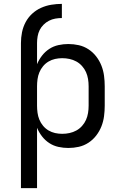

<svg xmlns="http://www.w3.org/2000/svg" viewBox="-20 -755 640 990"><path d="M88 215V-533Q88 -561 93.5 -588.5Q99 -616 112 -640.5Q125 -665 145.5 -684Q166 -703 191.5 -714.5Q217 -726 244.5 -730.5Q272 -735 299 -735V-662Q282 -662 265 -659Q248 -656 232.5 -648Q217 -640 204.5 -627.5Q192 -615 184.5 -600Q177 -585 174 -567.5Q171 -550 171 -533V-424Q181 -448 197 -468.5Q213 -489 234.5 -503Q256 -517 281.5 -522.5Q307 -528 332 -528Q360 -528 386.5 -522Q413 -516 436 -501Q459 -486 476 -464Q493 -442 503 -416.5Q513 -391 516.5 -364Q520 -337 520 -310V-210Q520 -183 516.5 -156Q513 -129 503 -103.5Q493 -78 476 -56Q459 -34 436 -19Q413 -4 386.5 2Q360 8 332 8Q307 8 281.5 2.5Q256 -3 234.5 -17Q213 -31 197 -51.5Q181 -72 171 -96V215ZM301 -65Q320 -65 338.5 -69Q357 -73 373.5 -82Q390 -91 403 -105.5Q416 -120 423.5 -137Q431 -154 434 -172.5Q437 -191 437 -210V-310Q437 -329 434 -347.5Q431 -366 423.5 -383Q416 -400 403 -414.5Q390 -429 373.5 -438Q357 -447 338.5 -451Q320 -455 301 -455Q282 -455 264 -451Q246 -447 230 -437.5Q214 -428 202 -413.5Q190 -399 183 -382Q176 -365 173.5 -346.5Q171 -328 171 -310V-210Q171 -192 173.5 -173.5Q176 -155 183 -138Q190 -121 202 -106.5Q214 -92 230 -82.5Q246 -73 264 -69Q282 -65 301 -65Z"/></svg>

Font: Bmono
Style: Regular
Weight: 400
Monospace: yes
Designer: Belleve Invis
Foundry: Belleve Invis
Version: Version 11.2.2; ttfautohint (v1.8.2)